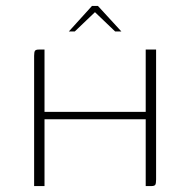

<svg xmlns="http://www.w3.org/2000/svg" viewBox="-20 -627 641 647"><path d="M95 0V-439Q95 -452 98 -456Q101 -460 111 -460H130V-250H471V-460H506V-22Q506 -8 503 -4Q500 0 490 0H471V-225H130V0ZM212 -521 290 -607H310L389 -521H368L300 -586L232 -521Z"/></svg>

Font: Genos ExtraLight
Style: Regular
Weight: 250
Designer: Robert E. Leuschke
Foundry: Robert E. Leuschke
Version: Version 1.010